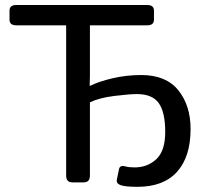

<svg xmlns="http://www.w3.org/2000/svg" viewBox="-20 -720 824 758"><path d="M44.4 -620.1Q17.6 -620.1 17.6 -642.1V-678.2Q17.6 -700.2 44.4 -700.2H561Q587.9 -700.2 587.9 -678.2V-642.1Q587.9 -620.1 561 -620.1H335V-420.4Q335 -400.9 334 -381.3H335.9Q370.6 -398.4 424.8 -411.1Q479 -423.8 537.6 -423.8Q635.7 -423.8 684.1 -363.5Q732.4 -303.2 732.4 -210.9Q732.4 -101.1 679 -41.7Q625.5 17.6 522.5 17.6Q476.6 17.6 457 11.2Q438 4.9 441.4 -11.2L449.7 -51.8Q453.1 -69.3 475.1 -63Q488.8 -59.1 511.2 -59.1Q562.5 -59.1 597.4 -91.8Q632.3 -124.5 632.3 -199.2Q632.3 -276.9 606.9 -312.7Q581.5 -348.6 520.5 -348.6Q491.7 -348.6 431.9 -341.3Q372.1 -334 335 -315.9V-26.9Q335 0 310.5 0H265.6Q241.2 0 241.2 -26.9V-620.1Z"/></svg>

Font: Istok Web
Style: Regular
Weight: 400
Designer: Andrey V. Panov
Foundry: Andrey V. Panov
Version: Version 1.0.2g